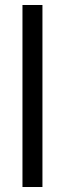

<svg xmlns="http://www.w3.org/2000/svg" viewBox="-20 -749 260 769"><path d="M70 0V-729H150V0Z"/></svg>

Font: Mona Sans SemiCondensed
Style: Regular
Weight: 400
Width: 4
Designer: Deni Anggara
Foundry: GitHub
Version: Version 2.000